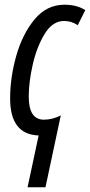

<svg xmlns="http://www.w3.org/2000/svg" viewBox="-20 -566 382 815"><path d="M173 229 238 -76Q203 -58 166 -58Q102 -58 102 -156Q102 -217 119 -292Q136 -367 169.5 -422Q203 -477 252 -477Q284 -477 310 -459L342 -523Q306 -546 254 -546Q178 -546 126.5 -483.5Q75 -421 49 -329Q23 -237 23 -148Q23 5 144 9L97 229Z"/></svg>

Font: Noto Sans Display Condensed
Style: Italic
Weight: 400
Width: 3
Designer: Monotype Design team
Foundry: Monotype Imaging Inc.
Version: 1.000